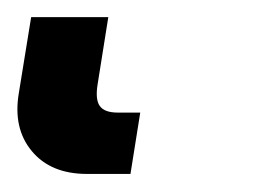

<svg xmlns="http://www.w3.org/2000/svg" viewBox="-24 38 291 220"><path d="M75.7 237.3Q34.2 237.3 12.5 211.2Q-9.3 185.1 -2.4 144.5L11.7 57.6H100.1L87.9 134.3Q85 151.9 90.3 159.4Q95.7 167 110.8 167H136.7L125.5 237.3Z"/></svg>

Font: Inter Display Medium
Style: Italic
Weight: 500
Italic angle: -9.39999°
Designer: Rasmus Andersson
Foundry: rsms
Version: Version 4.000;git-a52131595